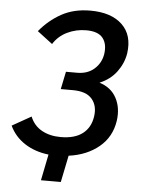

<svg xmlns="http://www.w3.org/2000/svg" viewBox="-58 -763 708 944"><g transform="rotate(5 296.5 -291.0)"><path d="M180 135 206 6Q138 -2 88 -34.5Q38 -67 13 -120L107 -173Q125 -129 164.5 -107Q204 -85 258 -85Q327 -85 366 -115Q405 -145 413 -200Q421 -253 392.5 -286.5Q364 -320 298 -320H238L256 -407H311Q363 -407 396 -436.5Q429 -466 436 -511Q443 -561 419.5 -590Q396 -619 338 -619Q288 -619 244.5 -598Q201 -577 176 -537L101 -594Q146 -649 207 -683Q268 -717 350 -717Q453 -717 507 -665.5Q561 -614 548 -523Q540 -474 509 -432Q478 -390 425 -368Q483 -350 509 -301.5Q535 -253 526 -189Q514 -108 454 -58.5Q394 -9 305 3L278 135Z"/></g></svg>

Font: Raleway SemiBold
Style: Italic
Weight: 600
Italic angle: -12°
Designer: Matt McInerney, Pablo Impallari, Rodrigo Fuenzalida
Foundry: Matt McInerney, Pablo Impallari, Rodrigo Fuenzalida
Version: Version 4.026